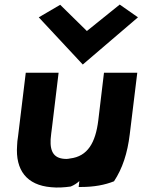

<svg xmlns="http://www.w3.org/2000/svg" viewBox="-20 -802 625 842"><path d="M93 -483 59 -203C57 -190 55 -176 55 -164C47 -56 97 10 204 19C232 22 262 20 290 16C305 10 317 2 328 -8L325 18H335C393 18 440 9 480 -7C517 -63 539 -130 549 -213L582 -483H436L411 -274C399 -177 365 -116 287 -107C282 -106 277 -105 272 -105C219 -105 199 -133 202 -191C203 -208 206 -225 208 -243L237 -483ZM150 -726 343 -519 585 -726 505 -782 361 -666 244 -781Z"/></svg>

Font: Bluebird
Style: SfBdObl
Weight: 700
Designer: Jasper
Foundry: Cannot Into Space Fonts
Version: Version 0.98